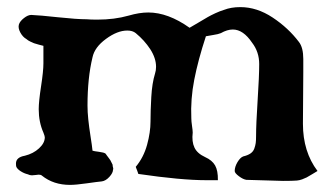

<svg xmlns="http://www.w3.org/2000/svg" viewBox="-20 -520 938 540"><path d="M513.2 -441.9Q452.6 -484.9 397 -484.9Q372.1 -484.9 341.8 -476.1Q301.8 -464.8 253.9 -464.8Q233.9 -464.8 224.1 -465.8Q196.3 -465.8 143.8 -471.4Q91.3 -477.1 67.9 -478Q58.6 -478 47.4 -469.2Q36.1 -460.4 33.2 -451.2Q30.3 -441.4 37.1 -428.7Q43.9 -416 54.2 -410.2Q58.6 -406.2 65.2 -403.1Q71.8 -399.9 75.7 -398.4Q79.6 -397 89.6 -394.3Q99.6 -391.6 102.1 -391.1V-341.8Q102.1 -320.3 95.5 -277.3Q88.9 -234.4 88.9 -212.9Q88.9 -176.8 102.1 -147Q106 -137.2 106 -133.8Q106 -117.7 89.8 -102.8Q73.7 -87.9 49.8 -82Q24.9 -77.6 24.9 -60.1Q24.9 -53.7 25.9 -50.8Q28.8 -44.4 38.3 -38.3Q47.9 -32.2 58.1 -29.8Q64 -26.9 69.8 -26.9Q73.2 -26.9 80.1 -27.8Q86.9 -28.8 88.9 -28.8Q95.2 -28.8 98.1 -25.9Q130.4 0 176.8 0Q193.4 0 224.1 -4.4Q254.9 -8.8 266.1 -9.8Q277.3 -11.2 287.6 -22.5Q297.9 -33.7 297.9 -43Q299.3 -44.4 297.9 -49.1Q296.4 -53.7 296.9 -54.9Q297.4 -56.2 294.7 -60.8Q292 -65.4 291.7 -66.7Q291.5 -67.9 288.3 -72.3Q285.2 -76.7 284.4 -77.6Q283.7 -78.6 280.5 -82.8Q277.3 -86.9 276.9 -87.9Q272.5 -91.3 258.5 -93Q244.6 -94.7 240.2 -96.2Q238.8 -110.4 234.6 -136.7Q230.5 -163.1 228.3 -184.1Q226.1 -205.1 226.1 -223.1Q226.1 -300.8 240.2 -358.9Q246.1 -387.2 278.1 -410.6Q310.1 -434.1 337.9 -434.1Q353 -434.1 361.8 -426.8Q386.2 -406.7 402.6 -381.6Q418.9 -356.4 418.9 -332Q418.9 -321.8 416 -313Q407.7 -286.1 405.5 -247.1Q403.3 -208 403.3 -178Q403.3 -147.9 393.6 -112.5Q383.8 -77.1 361.8 -50.8Q361.8 -50.3 362.8 -47.9Q363.8 -45.4 365.7 -40.5Q367.7 -35.6 369.1 -30.8Q489.3 -13.2 560.1 -13.2H592.8Q593.3 -40 585 -54.7Q576.7 -69.3 557.1 -78.1Q534.7 -88.4 526.9 -105Q519 -121.6 522 -147Q522 -153.3 520 -166.3Q518.1 -179.2 518.1 -187Q515.6 -241.2 526.4 -296.1Q537.1 -351.1 559.1 -418Q564.9 -419.4 579.6 -421.6Q594.2 -423.8 601.1 -426.8Q619.1 -437 634.8 -437Q664.1 -437 689 -399.9Q709 -374 709 -339.8Q709 -305.7 704.6 -238.3Q700.2 -170.9 700.2 -137.2Q700.2 -125 699.2 -117.7Q698.2 -110.4 695.1 -101.8Q691.9 -93.3 684.1 -88.1Q676.3 -83 664.1 -80.1Q655.8 -77.1 647.9 -64Q640.1 -50.8 640.1 -39.1Q640.1 -33.2 651.9 -24.4Q663.6 -15.6 672.9 -14.2Q775.4 -11.2 775.9 -11.2Q802.7 -11.2 814.9 -12.2Q821.8 -12.7 829.8 -15.6Q837.9 -18.6 842.5 -21Q847.2 -23.4 858.4 -30.3Q869.6 -37.1 873 -39.1Q832 -93.3 832 -171.9Q832 -195.8 832.5 -244.1Q833 -292.5 833 -316.9V-354Q833 -386.2 820.8 -401.9Q791 -441.4 746.8 -470.7Q702.6 -500 655.8 -500Q629.9 -500 609.9 -492.2Q598.6 -488.8 585.4 -482.7Q572.3 -476.6 564.2 -471.9Q556.2 -467.3 538.1 -456.5Q520 -445.8 513.2 -441.9Z"/></svg>

Font: Sonetni venez
Style: Regular
Weight: 400
Designer: Alja Herlah
Foundry: Type Salon
Version: Version 1.000;hotconv 1.0.109;makeotfexe 2.5.65596